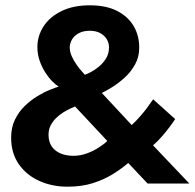

<svg xmlns="http://www.w3.org/2000/svg" viewBox="-20 -692 734 724"><path d="M22 -173Q22 -211.5 36.5 -241.2Q51 -271 73.8 -292.8Q96.5 -314.5 121.2 -329.5Q146 -344.5 167.8 -353.2Q189.5 -362 201.5 -365.5Q191 -371.5 177.2 -385.2Q163.5 -399 150.8 -418.8Q138 -438.5 129.5 -463Q121 -487.5 121 -514.5Q121 -556.5 144.2 -592.5Q167.5 -628.5 212 -650.2Q256.5 -672 318.5 -672Q380 -672 421.2 -651Q462.5 -630 483.8 -594Q505 -558 505 -512.5Q505 -477 489.2 -448.8Q473.5 -420.5 450 -399.2Q426.5 -378 403.2 -363.5Q380 -349 364 -341.5L476.5 -220.5Q489 -231 511.2 -256.5Q533.5 -282 557.5 -317.5L640.5 -243Q633 -231 619 -212.5Q605 -194 588.8 -175.5Q572.5 -157 557 -144L694 0H536.5L463.5 -77.5Q438 -55.5 404.8 -35Q371.5 -14.5 329.5 -1.2Q287.5 12 234.5 12Q177 12 128.8 -9.5Q80.5 -31 51.2 -72.5Q22 -114 22 -173ZM263 -290.5Q256.5 -288 244.2 -282.2Q232 -276.5 218 -267.8Q204 -259 191.5 -246.8Q179 -234.5 171 -219Q163 -203.5 163 -184Q163 -157 175.5 -139.2Q188 -121.5 209.2 -113Q230.5 -104.5 256.5 -104.5Q283 -104.5 307.5 -113.5Q332 -122.5 352.2 -135.5Q372.5 -148.5 384.5 -160.5ZM318 -576Q294 -576 277 -566.8Q260 -557.5 251.5 -543Q243 -528.5 243 -513Q243 -496.5 251 -479Q259 -461.5 269.8 -446.5Q280.5 -431.5 289.5 -421.8Q298.5 -412 300 -410Q307.5 -412.5 322.5 -420.2Q337.5 -428 353.2 -441Q369 -454 380 -472Q391 -490 391 -513Q391 -539.5 371.2 -557.8Q351.5 -576 318 -576Z"/></svg>

Font: League Spartan Thin SemiBold
Style: Regular
Weight: 600
Version: Version 2.002